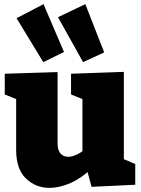

<svg xmlns="http://www.w3.org/2000/svg" viewBox="-20 -892 683 927"><path d="M219 15Q152 15 105 -30.5Q58 -76 58 -167V-433L74 -407L3 -436V-536L258 -544V-199Q258 -167 272 -151Q286 -135 309 -135Q326 -135 347 -144Q368 -153 390 -171L378 -139V-437L394 -407L323 -436V-536L578 -545V-100L556 -133L633 -100V0L422 10L396 -87L423 -79Q374 -32 321 -8.5Q268 15 219 15ZM189 -592 60 -804 190 -872 289 -641ZM381 -592 260 -809 392 -872 483 -639Z"/></svg>

Font: Bitter Thin Black
Style: Regular
Weight: 900
Version: Version 3.020